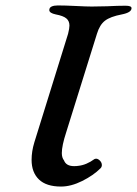

<svg xmlns="http://www.w3.org/2000/svg" viewBox="-20 -674 503 705"><path d="M96 -87Q96 -118 106 -151L230 -550Q235 -570 235 -580Q235 -597 223.5 -606.5Q212 -616 185 -621Q161 -626 161 -637Q161 -646 169.5 -650Q178 -654 192 -654Q219 -654 259 -652Q297 -650 317 -650L373 -651Q413 -653 441 -653Q463 -653 463 -644Q463 -628 427 -621Q385 -613 365.5 -598Q346 -583 336 -550L223 -188Q207 -139 207 -112Q207 -95 215 -85Q223 -64 252 -64Q262 -64 267 -65Q297 -68 327 -90Q336 -94 345 -86Q354 -78 354 -68Q354 -61 349 -56Q323 -30 282 -9.5Q241 11 204 11Q150 11 123 -15Q96 -41 96 -87Z"/></svg>

Font: EB Garamond Medium
Style: Italic
Weight: 500
Italic angle: -17.2°
Designer: Georg Duffner and Octavio Pardo
Foundry: Georg Duffner
Version: Version 1.000